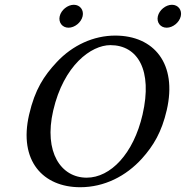

<svg xmlns="http://www.w3.org/2000/svg" viewBox="-20 -774 778 804"><path d="M230 -706C224 -680 240.9 -658 266.9 -658C292.9 -658 320 -680 326 -706C332 -732 315.1 -754 289.1 -754C263.1 -754 236 -732 230 -706ZM641 -706C635 -680 651.9 -658 677.9 -658C703.9 -658 731 -680 737 -706C743 -732 726.1 -754 700.1 -754C674.1 -754 647 -732 641 -706ZM442.1 -585C557.1 -585 619.8 -480 576.9 -294C539 -130 442.9 -30 342.9 -30C235.9 -30 162.4 -136 202.8 -311C246.7 -501 362.1 -585 442.1 -585ZM678.3 -313C723 -507 625.3 -625 462.3 -625C372.3 -625 284.1 -585 217.7 -514C164.5 -457 126.3 -400 101.9 -294C57.1 -100 160.7 10 315.7 10C416.7 10 507.3 -36 574.4 -110C622.9 -164 657 -221 678.3 -313Z"/></svg>

Font: Linux Libertine Mono O
Style: Mono Oblique
Weight: 400
Italic angle: -13°
Designer: Philipp H. Poll
Foundry: Philipp H. Poll
Version: Version 5.1.7